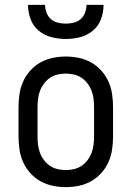

<svg xmlns="http://www.w3.org/2000/svg" viewBox="-20 -760 540 788"><path d="M250 8Q223 8 196.5 2.5Q170 -3 146.5 -16Q123 -29 104.5 -49.5Q86 -70 75 -94.5Q64 -119 60 -146Q56 -173 56 -200V-320Q56 -347 60 -374Q64 -401 75 -425.5Q86 -450 104.5 -470.5Q123 -491 146.5 -504Q170 -517 196.5 -522.5Q223 -528 250 -528Q277 -528 303.5 -522.5Q330 -517 353.5 -504Q377 -491 395.5 -470.5Q414 -450 425 -425.5Q436 -401 440 -374Q444 -347 444 -320V-200Q444 -173 440 -146Q436 -119 425 -94.5Q414 -70 395.5 -49.5Q377 -29 353.5 -16Q330 -3 303.5 2.5Q277 8 250 8ZM250 -62Q267 -62 284 -66Q301 -70 315 -79.5Q329 -89 339.5 -103Q350 -117 356 -133Q362 -149 364 -166Q366 -183 366 -200V-320Q366 -337 364 -354Q362 -371 356 -387Q350 -403 339.5 -417Q329 -431 315 -440.5Q301 -450 284 -454Q267 -458 250 -458Q233 -458 216 -454Q199 -450 185 -440.5Q171 -431 160.5 -417Q150 -403 144 -387Q138 -371 136 -354Q134 -337 134 -320V-200Q134 -183 136 -166Q138 -149 144 -133Q150 -117 160.5 -103Q171 -89 185 -79.5Q199 -70 216 -66Q233 -62 250 -62ZM250 -600Q220 -600 191 -607.5Q162 -615 139 -634Q116 -653 105.5 -681.5Q95 -710 95 -740H165Q165 -724 171 -708Q177 -692 189 -681.5Q201 -671 217.5 -667Q234 -663 250 -663Q266 -663 282.5 -667Q299 -671 311 -681.5Q323 -692 329 -708Q335 -724 335 -740H405Q405 -710 394.5 -681.5Q384 -653 361 -634Q338 -615 309 -607.5Q280 -600 250 -600Z"/></svg>

Font: Iosevka Custom
Style: Regular
Weight: 400
Monospace: yes
Designer: Belleve Invis
Foundry: Belleve Invis
Version: Version 32.5.0; ttfautohint (v1.8.4)